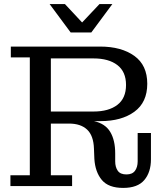

<svg xmlns="http://www.w3.org/2000/svg" viewBox="-20 -911 807 940"><path d="M326 -752 223 -891H298L382 -801L467 -891H530L427 -752ZM31 0V-53H126V-630H33V-683H470Q574 -683 637.5 -637.5Q701 -592 701 -501Q701 -410 638 -364Q575 -318 472 -318H440Q495 -306 519.5 -265.5Q544 -225 544 -160V-121Q544 -93 556.5 -75Q569 -57 599 -57Q628 -57 641 -75Q654 -93 654 -121V-260H719V-131Q719 -68 686.5 -29.5Q654 9 583 9Q511 9 478.5 -30Q446 -69 442 -133L440 -183Q438 -247 406.5 -276.5Q375 -306 318 -306H229V-53H333V0ZM438 -625H229V-365H438Q512 -365 554.5 -397.5Q597 -430 597 -495Q597 -560 554.5 -592.5Q512 -625 438 -625Z"/></svg>

Font: Montagu Slab 16pt
Style: Regular
Weight: 400
Designer: Florian Karsten
Foundry: Florian Karsten
Version: Version 1.000; ttfautohint (v1.8.3)